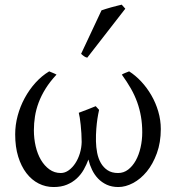

<svg xmlns="http://www.w3.org/2000/svg" viewBox="-20 -772 741 808"><path d="M656.7 -229Q656.7 -172.4 640.1 -127Q623.5 -81.5 597.7 -50Q571.8 -18.6 540 -1.7Q508.3 15.1 478 15.1Q450.7 15.1 429.4 5.4Q408.2 -4.4 392.8 -20.5Q377.4 -36.6 367.4 -57.4Q357.4 -78.1 352.1 -100.6Q344.2 -79.1 332.5 -58.3Q320.8 -37.6 303.2 -21.2Q285.6 -4.9 261.7 5.1Q237.8 15.1 205.6 15.1Q171.9 15.1 142.6 0.2Q113.3 -14.6 91.3 -43.2Q69.3 -71.8 56.6 -112.8Q43.9 -153.8 43.9 -206.5Q43.9 -246.1 54.4 -285.2Q64.9 -324.2 84 -359.4Q103 -394.5 129.2 -423.6Q155.3 -452.6 187 -471.7Q189 -470.7 193.4 -469Q197.8 -467.3 202.4 -465.3Q207 -463.4 211.4 -461.4Q215.8 -459.5 217.8 -458Q190.4 -428.7 172.1 -399.4Q153.8 -370.1 142.8 -340.8Q131.8 -311.5 127.2 -282.2Q122.6 -252.9 122.6 -223.6Q122.6 -189 130.1 -156.5Q137.7 -124 152.3 -99.1Q167 -74.2 188 -59.1Q209 -43.9 235.8 -43.9Q253.4 -43.9 269.3 -55.4Q285.2 -66.9 297.1 -85.2Q309.1 -103.5 316.2 -127Q323.2 -150.4 323.7 -174.3Q323.7 -192.4 322.5 -210.9Q321.3 -229.5 319.6 -246.3Q317.9 -263.2 315.7 -276.6Q313.5 -290 311.5 -297.4Q332.5 -305.2 349.9 -312Q367.2 -318.8 382.8 -325.2Q386.7 -320.3 397 -309.6Q392.6 -289.6 389.9 -271.7Q387.2 -253.9 385.3 -229.7Q383.3 -205.6 383.8 -177.2Q384.3 -152.8 388.9 -128.9Q393.6 -105 404.3 -86.2Q415 -67.4 432.6 -55.7Q450.2 -43.9 477.1 -43.9Q500.5 -43.9 519.3 -58.3Q538.1 -72.8 551.3 -96.4Q564.5 -120.1 571.5 -151.1Q578.6 -182.1 578.6 -215.3Q578.6 -250.5 573.2 -281.5Q567.9 -312.5 557.4 -341.8Q546.9 -371.1 530.8 -399.4Q514.6 -427.7 492.7 -458Q494.6 -459.5 499 -461.7Q503.4 -463.9 508.1 -465.6Q512.7 -467.3 516.8 -469Q521 -470.7 523.4 -471.7Q550.3 -454.6 574.5 -428.7Q598.6 -402.8 616.9 -371.1Q635.3 -339.4 646 -303Q656.7 -266.6 656.7 -229ZM347.2 -529.3Q343.3 -530.3 340.3 -531.5Q337.4 -532.7 334.5 -534.7Q331.5 -536.6 328.6 -539.1Q325.7 -541.5 321.3 -545.4L407.2 -728.5Q415 -731.4 425.8 -734.6Q436.5 -737.8 448.2 -741.2Q460 -744.6 471.4 -747.3Q482.9 -750 492.2 -752.4L507.3 -735.4Z"/></svg>

Font: Akkhara
Style: Regular
Weight: 400
Designer: J. Victor Gaultney
Version: Version 1.00 June 13, 2006, initial release